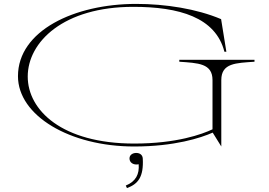

<svg xmlns="http://www.w3.org/2000/svg" viewBox="-20 -735 1376 983"><path d="M898 -429V-419C994 -412 1068 -411 1068 -325V-73C1015 -48 885 0 667 0C297 0 122 -171 122 -343C122 -521 306 -700 662 -700C896 -700 1084 -647 1129 -470H1139L1112 -637C987 -690 827 -715 677 -715C361 -715 72 -578 72 -345C72 -143 337 15 667 15C873 15 1008 -29 1069 -56L1113 15V-325C1113 -413 1189 -412 1283 -419V-429ZM624 215 630 228C687 207 716 171 711 77C710 57 695 48 677 48C661 48 643 57 643 76C643 97 661 107 677 107C681 107 685 107 690 106C694 156 676 194 624 215Z"/></svg>

Font: Sprat Extended Thin
Style: Regular
Weight: 100
Width: 9
Designer: Ethan Nakache
Foundry: Collletttivo
Version: Version 2.000;Glyphs 3.2 (3217)